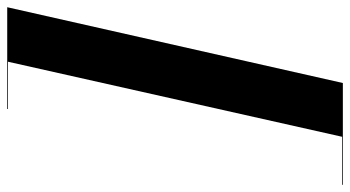

<svg xmlns="http://www.w3.org/2000/svg" viewBox="-335 -581 970 532"><g transform="rotate(-90 150.0 -315.0)"><path d="M186 150H-96V148H37L245 -778H114V-780H396Z"/></g></svg>

Font: Bodoni* 96
Style: Bold Italic
Weight: 700
Italic angle: -13°
Version: Version 2.2